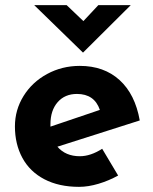

<svg xmlns="http://www.w3.org/2000/svg" viewBox="-20 -714 593 746"><path d="M377 -136 439 -32Q403 -12 363 0Q323 12 287 12Q209 12 152.5 -17.5Q96 -47 67 -100.5Q38 -154 38 -223Q38 -287 71.5 -341Q105 -395 163 -426.5Q221 -458 290 -458Q384 -458 444.5 -403Q505 -348 523 -246L203 -144Q235 -107 290 -107Q332 -107 377 -136ZM176 -231V-222L368 -287Q347 -349 279 -349Q232 -349 204 -317Q176 -285 176 -231ZM488 -694 303 -510H302L113 -694H239L304 -632L362 -694Z"/></svg>

Font: Josefin Sans
Style: Bold
Weight: 700
Designer: Santiago Orozco
Foundry: Typemade
Version: Version 2.000